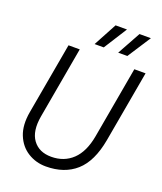

<svg xmlns="http://www.w3.org/2000/svg" viewBox="-164 -1008 947 1124"><g transform="rotate(20 310.0 -446.0)"><path d="M257 12Q195 12 144.5 -19.5Q94 -51 70 -110.5Q46 -170 61 -255L140 -700H210L131 -254Q114 -157 152.5 -104.5Q191 -52 267 -52Q347 -52 400 -102.5Q453 -153 471 -254L550 -700H620L541 -255Q516 -116 444 -52Q372 12 257 12ZM428 -759 508 -904H579L485 -759ZM281 -759 359 -904H430L338 -759Z"/></g></svg>

Font: DM Mono Light
Style: Italic
Weight: 300
Italic angle: -10°
Designer: Colophon Foundry
Foundry: Colophon Foundry
Version: Version 1.000; ttfautohint (v1.8.2.53-6de2)